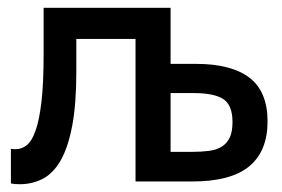

<svg xmlns="http://www.w3.org/2000/svg" viewBox="-20 -466 724 493"><path d="M31 7Q22 7 17 6.5Q12 6 8 5V-84Q12 -83 15.5 -83Q19 -83 21 -83Q36 -83 49 -93.5Q62 -104 71.5 -131Q81 -158 86.5 -205Q92 -252 92 -326V-446H418V-302H483Q574 -302 620.5 -266.5Q667 -231 667 -154Q667 -78 620 -39Q573 0 473 0H328V-366H176V-283Q176 -199 165.5 -143.5Q155 -88 136 -54.5Q117 -21 90 -7Q63 7 31 7ZM470 -76Q496 -76 516 -78.5Q536 -81 549.5 -89.5Q563 -98 570 -113Q577 -128 577 -153Q577 -196 553.5 -211.5Q530 -227 477 -227H418V-76Z"/></svg>

Font: Tilda Sans Medium
Style: Regular
Weight: 500
Designer: ParaType Ltd
Foundry: ParaType Ltd
Version: Version 1.009